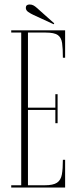

<svg xmlns="http://www.w3.org/2000/svg" viewBox="-20 -835 339 855"><path d="M30 0V-10H74.5V-690H30V-700H270V-578H260Q260 -618.5 256.5 -643.2Q253 -668 237.2 -679Q221.5 -690 183.5 -690H104.5V-355.5H226.5V-415.5H236.5V-286.5H226.5V-345.5H104.5V-10H179Q217 -10 234 -21.5Q251 -33 255.5 -58Q260 -83 260 -123.5H270V0ZM219 -727 129 -768.5Q117 -774 106 -781.5Q95 -789 95 -800Q95 -815 112 -815Q122 -815 129.8 -810.5Q137.5 -806 144 -800L221.5 -731Z"/></svg>

Font: Imbue 100pt Thin
Style: Regular
Weight: 100
Designer: Tyler Finck
Foundry: Etcetera Type Company
Version: Version 1.102; ttfautohint (v1.8.3)